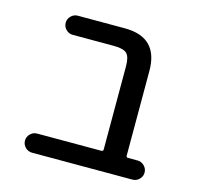

<svg xmlns="http://www.w3.org/2000/svg" viewBox="-83 -634 721 701"><g transform="rotate(15 277.5 -284.0)"><path d="M345.7 -414.1Q345.7 -449.2 333 -461.9Q320.3 -474.6 284.2 -474.6H127.9Q113.3 -474.6 102.5 -485.4Q91.8 -496.1 91.8 -510.7Q91.8 -525.4 102.5 -536.1Q113.3 -546.9 127.9 -546.9H305.7Q432.6 -546.9 432.6 -419.9V-99.6Q432.6 -92.8 439.5 -92.8H475.6Q490.2 -92.8 501 -82Q511.7 -71.3 511.7 -56.6Q511.7 -42 501 -31.2Q490.2 -20.5 475.6 -20.5H95.7Q81.1 -20.5 70.3 -31.2Q59.6 -42 59.6 -56.6Q59.6 -71.3 70.3 -82Q81.1 -92.8 95.7 -92.8H337.9Q345.7 -92.8 345.7 -99.6Z"/></g></svg>

Font: Gen Jyuu Gothic Regular
Style: Regular
Weight: 400
Designer: [Source Han Sans]
Ryoko NISHIZUKA  (kana & ideographs); Paul D. Hunt (Latin, Greek & Cyrillic); Wenlong ZHANG  (bopomofo
Version: Version 1.002.20150607